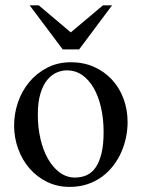

<svg xmlns="http://www.w3.org/2000/svg" viewBox="-20 -697 540 731"><path d="M465.8 -231.9Q465.8 -203.1 459.7 -173.6Q453.6 -144 441.4 -116.7Q429.2 -89.4 410.6 -65.4Q392.1 -41.5 367.7 -23.7Q343.3 -5.9 312.5 4.4Q281.7 14.6 245.1 14.6Q198.2 14.6 159.4 -4.4Q120.6 -23.4 92.5 -55.7Q64.5 -87.9 49.1 -130.4Q33.7 -172.9 33.7 -219.2Q33.7 -264.6 48.6 -307.9Q63.5 -351.1 91.6 -384.8Q119.6 -418.5 159.7 -439.2Q199.7 -460 250 -460Q298.3 -460 337.9 -442.4Q377.4 -424.8 406 -394Q434.6 -363.3 450.2 -321.5Q465.8 -279.8 465.8 -231.9ZM374.5 -194.3Q374.5 -244.1 364.7 -287.1Q355 -330.1 336.9 -361.6Q318.8 -393.1 293 -411.1Q267.1 -429.2 234.9 -429.2Q215.8 -429.2 196 -420.9Q176.3 -412.6 160.2 -393.1Q144 -373.5 134 -341.1Q124 -308.6 124 -259.8Q124 -211.9 134 -168.5Q144 -125 162.6 -92.3Q181.2 -59.6 207.3 -40.3Q233.4 -21 265.6 -21Q290 -21 310.1 -30Q330.1 -39.1 344.2 -59.6Q358.4 -80.1 366.5 -113.3Q374.5 -146.5 374.5 -194.3ZM281.2 -508.8H218.8L92.8 -676.8H127.4L249.5 -573.7L372.1 -676.8H406.7Z"/></svg>

Font: Doulos SIL APac
Style: Regular
Weight: 400
Designer: Walt Agee, Victor Gaultney, Peter Martin, Debbi Hosken, Becca Hirsbrunner
Foundry: SIL International
Version: Version 5.000